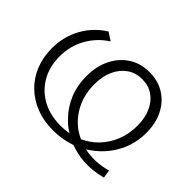

<svg xmlns="http://www.w3.org/2000/svg" viewBox="-138 -974 1248 1248"><g transform="rotate(45 486.0 -349.5)"><path d="M446 6Q361 6 291 -21Q221 -48 169.5 -98Q118 -148 90.5 -216.5Q63 -285 63 -366Q63 -473 111.5 -561.5Q160 -650 247 -704L302 -668Q224 -618 180 -538.5Q136 -459 136 -364Q136 -271 177 -200Q218 -129 290.5 -89.5Q363 -50 459 -50Q498 -50 535 -57Q493 -82 460 -118Q408 -171 379 -242Q350 -313 350 -398Q350 -488 384.5 -557.5Q419 -627 480 -666.5Q541 -706 622 -706Q701 -706 761 -668.5Q821 -631 854 -564.5Q887 -498 887 -412Q887 -343 865.5 -280Q844 -217 803.5 -164.5Q763 -112 708 -74Q697 -66 685 -59Q697 -56 710 -54Q794 -41 888 -67L897 -11Q810 12 730 6Q664 0 607 -21Q597 -18 588 -15Q521 6 446 6ZM615 -82Q672 -108 714 -151Q761 -199 787 -263.5Q813 -328 813 -404Q813 -475 789 -528Q765 -581 722 -610.5Q679 -640 621 -640Q562 -640 518 -609.5Q474 -579 449 -524.5Q424 -470 424 -398Q424 -304 461 -231Q498 -158 562 -112Q587 -95 615 -82Z"/></g></svg>

Font: Modern
Style: Small
Weight: 400
Designer: Julieta Ulanovsky
Foundry: Julieta Ulanovsky
Version: Version 8.000